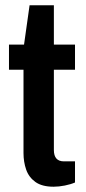

<svg xmlns="http://www.w3.org/2000/svg" viewBox="-20 -695 326 727"><path d="M183 12Q139 12 114 -6Q89 -24 79 -53Q69 -82 69 -115V-431H14V-526H71L92 -675H184V-526H264V-431H184V-127Q184 -84 222 -84H264V-4Q248 3 225.5 7.5Q203 12 183 12Z"/></svg>

Font: Archivo SemiCondensed SemiBold
Style: Regular
Weight: 600
Width: 4
Designer: Hector Gatti
Foundry: Omnibus-Type
Version: Version 2.001; ttfautohint (v1.8.3)